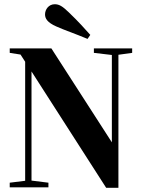

<svg xmlns="http://www.w3.org/2000/svg" viewBox="-20 -886 673 908"><path d="M482 2H540V-627L605 -636V-657H424V-636L509 -626V-213L223 -657H26V-636L77 -628L99 -594V-31L26 -22V0H209V-22L129 -32V-548ZM407 -721C380 -751 354 -781 305 -828C276 -856 260 -866 239 -866C210 -866 193 -841 193 -818C193 -799 203 -780 246 -761C286 -743 332 -728 394 -702Z"/></svg>

Font: Source Serif 4 Display
Style: Bold
Weight: 700
Designer: Frank Grießhammer
Foundry: Adobe Systems Incorporated
Version: Version 4.004;hotconv 1.0.117;makeotfexe 2.5.65602